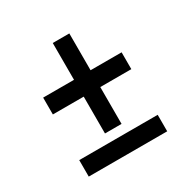

<svg xmlns="http://www.w3.org/2000/svg" viewBox="-134 -699 813 824"><g transform="rotate(-30 272.0 -287.0)"><path d="M466.1 -308H312.3V-125.5H230.2V-308H77.3V-391.4H230.2V-573.8H312.3V-391.4H466.1ZM77.3 -81.7H466.1V0H77.3Z"/></g></svg>

Font: Puralecka Narrow
Style: Regular
Weight: 400
Designer: Hector Gatti, Marcela Romero, Pablo Cosgaya and Nicolas Silva
Version: Version 1.004;PS 001.004;hotconv 1.0.70;makeotf.lib2.5.58329